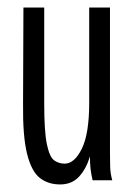

<svg xmlns="http://www.w3.org/2000/svg" viewBox="-20 -477 353 508"><path d="M139 11Q107 11 85 -6.5Q63 -24 51.5 -70.5Q40 -117 41 -202L42 -457H97V-202Q97 -129 104 -95.5Q111 -62 123 -53Q135 -44 151 -44Q177 -44 196.5 -83.5Q216 -123 216 -205V-457H271V-71Q271 -53 271.5 -35.5Q272 -18 277 0H225Q221 -17 219.5 -31Q218 -45 218 -63Q208 -30 189 -9.5Q170 11 139 11Z"/></svg>

Font: Inconsolata ExtraCondensed Thin
Style: Regular
Weight: 100
Width: 2
Monospace: yes
Designer: Raph Levien, Cyreal, Brenton Simpson
Foundry: Raph Levien, Cyreal, Google
Version: Version 3.100; ttfautohint (v1.8.4.7-5d5b)